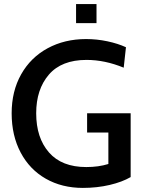

<svg xmlns="http://www.w3.org/2000/svg" viewBox="-20 -905 709 939"><path d="M37 -351Q37 -459 83.5 -541.5Q130 -624 213 -669Q296 -714 401 -714Q454 -714 505.5 -703Q557 -692 596 -674L585 -574Q493 -612 403 -612Q281 -612 219 -540Q157 -468 157 -351Q157 -231 219.5 -159.5Q282 -88 402 -88Q462 -88 510 -103V-257H406V-351H619V-39Q578 -15 516.5 -0.5Q455 14 385 14Q283 14 204 -31Q125 -76 81 -159Q37 -242 37 -351ZM352 -885H452V-792H352Z"/></svg>

Font: Cabin Medium
Style: Regular
Weight: 500
Designer: Pablo Impallari
Foundry: Pablo Impallari. http://www.impallari.com Igino Marini. http://www.ikern.com
Version: Version 2.001